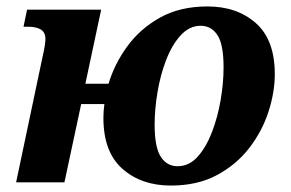

<svg xmlns="http://www.w3.org/2000/svg" viewBox="-20 -566 904 596"><path d="M30 0 112 -389Q121 -428 121 -445Q121 -466 106.5 -474.5Q92 -483 68 -483H53L64 -536H294L245 -306H317Q335 -367 375 -422Q415 -477 477 -511.5Q539 -546 624 -546Q716 -546 774.5 -494Q833 -442 833 -336Q833 -280 813.5 -219.5Q794 -159 754 -107Q714 -55 653.5 -22.5Q593 10 510 10Q419 10 360 -42Q301 -94 301 -200Q301 -221 304 -243H232L180 0ZM531 -50Q567 -50 593.5 -79.5Q620 -109 638 -156Q656 -203 665 -256Q674 -309 674 -357Q674 -428 655 -457Q636 -486 603 -486Q568 -486 541 -456.5Q514 -427 496 -380.5Q478 -334 469 -280.5Q460 -227 460 -179Q460 -109 479 -79.5Q498 -50 531 -50Z"/></svg>

Font: Noto Serif
Style: Bold Italic
Weight: 700
Italic angle: -12°
Designer: Monotype Design Team
Foundry: Monotype Imaging Inc.
Version: Version 2.013